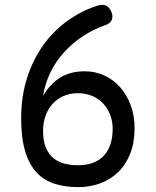

<svg xmlns="http://www.w3.org/2000/svg" viewBox="-20 -759 640 789"><path d="M300 -80Q332 -80 358 -88.5Q384 -97 403 -115.5Q422 -134 432.5 -162.5Q443 -191 443 -230Q443 -260 433 -286.5Q423 -313 404.5 -333Q386 -353 359.5 -364.5Q333 -376 300 -376Q266 -376 239 -363.5Q212 -351 194 -330Q176 -309 166.5 -281Q157 -253 157 -221Q157 -180 168.5 -152.5Q180 -125 199.5 -109Q219 -93 245 -86.5Q271 -80 300 -80ZM372 -733Q393 -741 408.5 -738.5Q424 -736 435 -716Q445 -698 440.5 -681Q436 -664 414 -656Q366 -640 322.5 -611.5Q279 -583 244.5 -545.5Q210 -508 187.5 -462Q165 -416 157 -365Q184 -412 225.5 -439Q267 -466 329 -466Q372 -466 409.5 -448.5Q447 -431 474.5 -399.5Q502 -368 517.5 -325.5Q533 -283 533 -233Q533 -173 515 -127.5Q497 -82 465.5 -51.5Q434 -21 391.5 -5.5Q349 10 301 10Q249 10 205.5 -3.5Q162 -17 131.5 -49Q101 -81 84 -135.5Q67 -190 67 -272Q67 -363 91 -438Q115 -513 156 -571Q197 -629 252.5 -670Q308 -711 372 -733Z"/></svg>

Font: Maple Mono NL
Style: Regular
Weight: 400
Monospace: yes
Designer: subframe7536
Version: Version 7.000